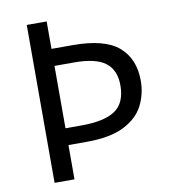

<svg xmlns="http://www.w3.org/2000/svg" viewBox="-81 -784 766 855"><g transform="rotate(-10 302.5 -357.0)"><path d="M554 -382Q554 -322 528 -270.5Q502 -219 439.5 -187Q377 -155 268 -155H187V0H97V-714H187V-590H283Q428 -590 491 -535Q554 -480 554 -382ZM259 -231Q364 -231 412.5 -264.5Q461 -298 461 -377Q461 -446 417.5 -479.5Q374 -513 276 -513H187V-231Z"/></g></svg>

Font: Go Noto Current
Style: Regular
Weight: 400
Designer: Monotype Design Team
Foundry: Monotype Imaging Inc.
Version: Version 2.007; ttfautohint (v1.8) -l 8 -r 50 -G 200 -x 14 -D